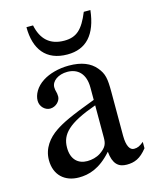

<svg xmlns="http://www.w3.org/2000/svg" viewBox="-104 -734 652 815"><g transform="rotate(-15 222.0 -327.0)"><path d="M343 -664C314 -593 286 -567 232 -567C169 -567 133 -601 120 -664H91C91 -567 136 -507 230 -507C312 -507 360 -558 372 -664ZM442 -66C425 -52 415 -47 399 -47C381 -47 368 -67 368 -113V-304C368 -365 364 -386 340 -415C316 -444 278 -460 222 -460C177 -460 135 -448 107 -430C72 -408 56 -376 56 -350C56 -323 78 -304 99 -304C125 -304 145 -326 145 -345C145 -366 139 -369 139 -387C139 -414 169 -436 209 -436C254 -436 287 -408 287 -346V-292C174 -250 137 -231 107 -211C68 -185 37 -146 37 -94C37 -28 80 10 142 10C185 10 234 -3 287 -63H288C293 -10 315 10 352 10C386 10 412 0 442 -38ZM287 -127C287 -98 281 -84 252 -64C235 -53 214 -48 194 -48C155 -48 125 -72 125 -125C125 -156 135 -180 159 -202C184 -225 225 -246 287 -268Z"/></g></svg>

Font: STIX Math
Style: Regular
Weight: 400
Designer: MicroPress Inc., with final additions and corrections provided by Coen Hoffman, Elsevier (retired)
Version: Version 1.1.0